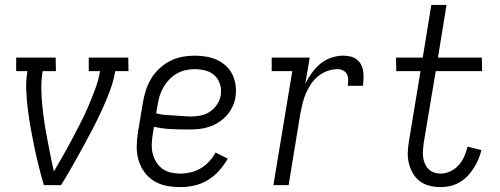

<svg xmlns="http://www.w3.org/2000/svg" viewBox="-20 -755 2040 783"><path d="M159 0Q148 -37 138.5 -75Q129 -113 121 -151Q113 -189 106 -227.5Q99 -266 94 -305Q89 -344 87 -384Q85 -424 92 -465H46V-520H207L208 -465H154Q148 -429 148.5 -394Q149 -359 152.5 -324.5Q156 -290 161 -256.5Q166 -223 172.5 -189.5Q179 -156 185.5 -122.5Q192 -89 200 -56Q219 -89 238 -122Q257 -155 274.5 -188.5Q292 -222 309.5 -256Q327 -290 341.5 -324.5Q356 -359 369 -394Q382 -429 388 -465H342V-520H503L504 -465H450Q443 -424 428 -384Q413 -344 395 -305Q377 -266 357 -227.5Q337 -189 316 -151Q295 -113 273.5 -75Q252 -37 229 0Z M716 8Q686 8 658 2.5Q630 -3 607 -17.5Q584 -32 568 -54.5Q552 -77 544.5 -103.5Q537 -130 537.5 -159Q538 -188 543 -218L563 -338Q567 -362 575 -387Q583 -412 596.5 -434.5Q610 -457 630.5 -476Q651 -495 675 -507Q699 -519 724 -523.5Q749 -528 774 -528Q798 -528 821.5 -524Q845 -520 865.5 -510.5Q886 -501 902.5 -485.5Q919 -470 928.5 -449.5Q938 -429 941 -405.5Q944 -382 940 -358Q937 -338 927.5 -318.5Q918 -299 903.5 -283Q889 -267 870.5 -255.5Q852 -244 832 -237.5Q812 -231 792 -229Q772 -227 752 -227Q715 -227 679 -228.5Q643 -230 608 -238L603 -209Q600 -188 599 -168Q598 -148 602.5 -129.5Q607 -111 617 -94.5Q627 -78 642 -67Q657 -56 676 -51.5Q695 -47 715 -47Q736 -47 757.5 -52Q779 -57 798.5 -68.5Q818 -80 833.5 -97Q849 -114 859 -133L909 -108Q894 -82 873.5 -59Q853 -36 827.5 -20.5Q802 -5 773 1.5Q744 8 716 8ZM762 -280Q781 -280 801 -284.5Q821 -289 837.5 -300.5Q854 -312 865.5 -329.5Q877 -347 880 -366Q884 -389 877.5 -410.5Q871 -432 856 -446.5Q841 -461 819 -467Q797 -473 774 -473Q756 -473 737.5 -469Q719 -465 702 -455.5Q685 -446 671 -431.5Q657 -417 647 -400Q637 -383 631.5 -365Q626 -347 623 -329L617 -293Q634 -288 652.5 -286.5Q671 -285 689.5 -284Q708 -283 726 -281.5Q744 -280 762 -280Z M1095 0 1172 -465H1088V-520H1243L1225 -413Q1236 -436 1251.5 -457.5Q1267 -479 1287 -495.5Q1307 -512 1331.5 -520Q1356 -528 1380 -528Q1395 -528 1409.5 -524.5Q1424 -521 1435 -512.5Q1446 -504 1452.5 -491.5Q1459 -479 1461 -464.5Q1463 -450 1462.5 -435Q1462 -420 1460 -405H1398Q1400 -417 1400 -429.5Q1400 -442 1395 -452Q1390 -462 1379.5 -467.5Q1369 -473 1357 -473Q1337 -473 1316.5 -466Q1296 -459 1278.5 -445Q1261 -431 1248.5 -412.5Q1236 -394 1227.5 -374Q1219 -354 1214 -334Q1209 -314 1205 -293L1157 0Z M1777 8Q1754 8 1731.5 2.5Q1709 -3 1692 -16Q1675 -29 1664 -48Q1653 -67 1647.5 -89Q1642 -111 1643 -134.5Q1644 -158 1648 -181L1695 -465H1596L1595 -520H1704L1739 -735H1801L1766 -520H1945L1946 -465H1757L1708 -172Q1706 -158 1705 -143.5Q1704 -129 1705.5 -115Q1707 -101 1712.5 -88Q1718 -75 1727.5 -65.5Q1737 -56 1750 -51.5Q1763 -47 1777 -47Q1797 -47 1817 -56.5Q1837 -66 1851 -82Q1865 -98 1873.5 -117.5Q1882 -137 1887 -157L1943 -143Q1939 -124 1931 -105.5Q1923 -87 1912 -69.5Q1901 -52 1886.5 -37Q1872 -22 1854 -11.5Q1836 -1 1816.5 3.5Q1797 8 1777 8Z"/></svg>

Font: Iosevka Curly Slab Light
Style: Italic
Weight: 300
Italic angle: -9°
Monospace: yes
Designer: Belleve Invis
Foundry: Belleve Invis
Version: Version 22.1.2; ttfautohint (v1.8.4)